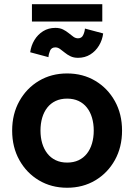

<svg xmlns="http://www.w3.org/2000/svg" viewBox="-20 -862 625 894"><path d="M168.5 -253.9Q168.5 -286.6 176.5 -313.8Q184.6 -341.1 200.3 -361.1Q216.1 -381.1 239.3 -392Q262.5 -402.8 292.5 -402.8Q322.5 -402.8 345.7 -392Q368.9 -381.1 384.6 -361.1Q400.4 -341.1 408.4 -313.8Q416.5 -286.6 416.5 -253.9Q416.5 -221.4 408.4 -194.1Q400.4 -166.7 384.6 -146.7Q368.9 -126.7 345.7 -115.8Q322.5 -105 292.5 -105Q262.5 -105 239.3 -116.1Q216.1 -127.2 200.3 -147.5Q184.6 -167.7 176.5 -194.8Q168.5 -221.9 168.5 -253.9ZM36.6 -253.9Q36.6 -176.8 70.1 -116.7Q103.5 -56.6 161.4 -22.2Q219.2 12.2 292.5 12.2Q366 12.2 423.7 -22.2Q481.4 -56.6 514.9 -116.7Q548.3 -176.8 548.3 -253.9Q548.3 -331.1 514.9 -391.1Q481.4 -451.2 423.7 -485.6Q366 -520 292.5 -520Q219.2 -520 161.4 -485.6Q103.5 -451.2 70.1 -391.1Q36.6 -331.1 36.6 -253.9ZM205.6 -595.9Q206.5 -610.8 213.1 -626.1Q219.7 -641.4 237.8 -641.4Q249 -641.4 259.4 -634Q269.8 -626.7 281.4 -617.1Q293 -607.4 308 -600.1Q323 -592.8 343.3 -592.8Q375.5 -592.8 400.4 -608.3Q425.3 -623.8 440.9 -649.7Q456.5 -675.5 460.4 -706.3L375.5 -729Q374.5 -714.1 367.4 -698.9Q360.4 -683.6 343.3 -683.6Q332 -683.6 321.7 -690.9Q311.3 -698.2 299.7 -707.9Q288.1 -717.5 273.2 -724.9Q258.3 -732.2 237.8 -732.2Q205.6 -732.2 180.7 -716.7Q155.8 -701.2 140.3 -675.4Q124.8 -649.7 120.6 -618.7ZM128.7 -761.7H456.3V-842.3H128.7Z"/></svg>

Font: Giphurs
Style: Regular
Weight: 400
Version: Version 2.010